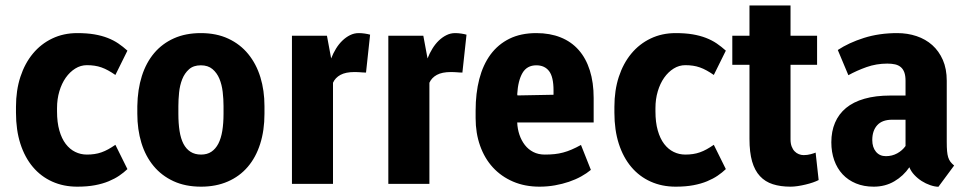

<svg xmlns="http://www.w3.org/2000/svg" viewBox="-20 -680 3585 710"><path d="M301.3 -108.4Q316.4 -108.4 329.6 -110.4Q342.8 -112.3 355.2 -116.7Q367.7 -121.1 380.1 -127.9Q392.6 -134.8 406.7 -144.5L451.2 -54.7Q438 -42 421.1 -30.5Q404.3 -19 382.1 -9.8Q359.9 -0.5 331.3 4.9Q302.7 10.3 265.6 10.3Q214.8 10.3 173.1 -8.5Q131.3 -27.3 101.6 -62.5Q71.8 -97.7 55.4 -148.4Q39.1 -199.2 39.1 -263.2V-285.2Q39.1 -345.7 55.4 -395.8Q71.8 -445.8 101.6 -481.7Q131.3 -517.6 173.1 -537.6Q214.8 -557.6 265.6 -557.6Q301.3 -557.6 328.6 -553Q356 -548.3 377.9 -539.8Q399.9 -531.2 417.5 -519.3Q435.1 -507.3 451.2 -492.7L406.7 -402.8Q392.6 -412.6 380.1 -419.4Q367.7 -426.3 355.2 -430.7Q342.8 -435.1 329.6 -437Q316.4 -439 301.3 -439Q278.3 -439 258.3 -426.5Q238.3 -414.1 223.1 -392.6Q208 -371.1 199.5 -342.3Q190.9 -313.5 190.9 -280.3V-268.1Q190.9 -227.5 199.5 -197.5Q208 -167.5 223.1 -147.7Q238.3 -127.9 258.3 -118.2Q278.3 -108.4 301.3 -108.4Z M487.8 -287.6Q488.8 -349.1 504.6 -398.9Q520.5 -448.7 550.3 -483.9Q580.1 -519 623.3 -538.3Q666.5 -557.6 722.7 -557.6Q780.3 -557.6 824.2 -537.1Q868.2 -516.6 897.9 -480.2Q927.7 -443.8 942.9 -394.5Q958 -345.2 958 -287.6V-259.3Q958 -197.8 942.1 -147.9Q926.3 -98.1 896.2 -63Q866.2 -27.8 822.5 -8.8Q778.8 10.3 723.6 10.3Q665.5 10.3 621.6 -10Q577.6 -30.3 547.9 -66.2Q518.1 -102.1 502.9 -151.6Q487.8 -201.2 487.8 -259.3ZM639.6 -259.3Q639.6 -223.6 644 -195.6Q648.4 -167.5 658.4 -148.2Q668.5 -128.9 684.6 -118.7Q700.7 -108.4 723.6 -108.4Q746.1 -108.4 761.7 -118.9Q777.3 -129.4 787.4 -148.7Q797.4 -168 802 -196Q806.6 -224.1 806.6 -259.3V-287.6Q806.6 -313.5 803.5 -340.3Q800.3 -367.2 791.3 -388.9Q782.2 -410.6 765.6 -424.6Q749 -438.5 722.7 -438.5Q695.3 -438.5 679 -423.8Q662.6 -409.2 653.8 -387Q645 -364.7 642.3 -338.1Q639.6 -311.5 639.6 -287.6Z M1333.5 -411.6Q1326.2 -411.6 1321.3 -412.1Q1316.4 -412.6 1312 -412.8Q1307.6 -413.1 1302.7 -413.3Q1297.9 -413.6 1291 -413.6Q1258.3 -413.6 1239 -403.1Q1219.7 -392.6 1211.4 -374V0H1059.6V-547.9H1189L1204.6 -463.9Q1211.9 -482.9 1222.4 -500Q1232.9 -517.1 1246.1 -529.8Q1259.3 -542.5 1274.4 -550Q1289.6 -557.6 1306.6 -557.6Q1317.4 -557.6 1328.9 -555.9Q1340.3 -554.2 1348.6 -551.8Z M1689.9 -411.6Q1682.6 -411.6 1677.7 -412.1Q1672.9 -412.6 1668.5 -412.8Q1664.1 -413.1 1659.2 -413.3Q1654.3 -413.6 1647.5 -413.6Q1614.7 -413.6 1595.5 -403.1Q1576.2 -392.6 1567.9 -374V0H1416V-547.9H1545.4L1561 -463.9Q1568.4 -482.9 1578.9 -500Q1589.4 -517.1 1602.5 -529.8Q1615.7 -542.5 1630.9 -550Q1646 -557.6 1663.1 -557.6Q1673.8 -557.6 1685.3 -555.9Q1696.8 -554.2 1705.1 -551.8Z M1975.1 10.3Q1920.9 10.3 1877.2 -8.5Q1833.5 -27.3 1802.7 -60.8Q1772 -94.2 1755.4 -140.9Q1738.8 -187.5 1738.8 -243.2V-271Q1738.8 -335 1752.4 -387.7Q1766.1 -440.4 1793.9 -478.3Q1821.8 -516.1 1864 -536.9Q1906.2 -557.6 1963.4 -557.6Q2013.7 -557.6 2053.2 -541.7Q2092.8 -525.9 2119.9 -495.1Q2147 -464.4 2161.1 -419.7Q2175.3 -375 2175.3 -317.4V-227.1H1892.6Q1893.6 -203.1 1900.9 -181.6Q1908.2 -160.2 1920.9 -143.8Q1933.6 -127.4 1952.1 -117.9Q1970.7 -108.4 1994.6 -108.4Q2014.2 -108.4 2030.5 -110.1Q2046.9 -111.8 2062.5 -116Q2078.1 -120.1 2094 -127Q2109.9 -133.8 2128.4 -144L2165 -51.8Q2149.9 -39.1 2129.2 -27.6Q2108.4 -16.1 2084 -7.8Q2059.6 0.5 2032 5.4Q2004.4 10.3 1975.1 10.3ZM1963.4 -438.5Q1928.7 -438.5 1912.1 -410.2Q1895.5 -381.8 1892.6 -331.1Q1893.1 -330.6 1893.1 -329.6Q1893.1 -327.6 1893.6 -327.1L2026.9 -329.6V-345.7Q2026.9 -395.5 2010.5 -417Q1994.1 -438.5 1963.4 -438.5Z M2514.2 -108.4Q2529.3 -108.4 2542.5 -110.4Q2555.7 -112.3 2568.1 -116.7Q2580.6 -121.1 2593 -127.9Q2605.5 -134.8 2619.6 -144.5L2664.1 -54.7Q2650.9 -42 2634 -30.5Q2617.2 -19 2595 -9.8Q2572.8 -0.5 2544.2 4.9Q2515.6 10.3 2478.5 10.3Q2427.7 10.3 2386 -8.5Q2344.2 -27.3 2314.5 -62.5Q2284.7 -97.7 2268.3 -148.4Q2252 -199.2 2252 -263.2V-285.2Q2252 -345.7 2268.3 -395.8Q2284.7 -445.8 2314.5 -481.7Q2344.2 -517.6 2386 -537.6Q2427.7 -557.6 2478.5 -557.6Q2514.2 -557.6 2541.5 -553Q2568.8 -548.3 2590.8 -539.8Q2612.8 -531.2 2630.4 -519.3Q2647.9 -507.3 2664.1 -492.7L2619.6 -402.8Q2605.5 -412.6 2593 -419.4Q2580.6 -426.3 2568.1 -430.7Q2555.7 -435.1 2542.5 -437Q2529.3 -439 2514.2 -439Q2491.2 -439 2471.2 -426.5Q2451.2 -414.1 2436 -392.6Q2420.9 -371.1 2412.4 -342.3Q2403.8 -313.5 2403.8 -280.3V-268.1Q2403.8 -227.5 2412.4 -197.5Q2420.9 -167.5 2436 -147.7Q2451.2 -127.9 2471.2 -118.2Q2491.2 -108.4 2514.2 -108.4Z M2903.3 -659.7V-547.9H3001.5V-440.4H2903.3V-164.6Q2903.3 -149.4 2907.5 -138.4Q2911.6 -127.4 2918.5 -120.4Q2925.3 -113.3 2934.1 -109.9Q2942.9 -106.4 2951.7 -106.4Q2965.8 -106.4 2978.3 -109.9Q2990.7 -113.3 2996.1 -115.7L3007.3 -14.2Q2999 -9.8 2986.3 -5.4Q2973.6 -1 2959.2 2.4Q2944.8 5.9 2930.2 8.1Q2915.5 10.3 2903.3 10.3Q2866.2 10.3 2837.9 1.2Q2809.6 -7.8 2790.3 -28.6Q2771 -49.3 2761.2 -83Q2751.5 -116.7 2751.5 -166.5V-440.4H2688V-547.9H2751.5V-659.7Z M3450.2 10.7Q3436 10.3 3419.7 4.6Q3403.3 -1 3388.4 -10.5Q3373.5 -20 3361.3 -33Q3349.1 -45.9 3342.8 -61.5Q3320.8 -29.3 3287.1 -9.5Q3253.4 10.3 3210.9 10.3Q3174.3 10.3 3145.3 -1.7Q3116.2 -13.7 3095.9 -35.4Q3075.7 -57.1 3064.9 -87.4Q3054.2 -117.7 3054.2 -153.8Q3054.2 -194.3 3067.9 -226.3Q3081.5 -258.3 3108.6 -280.8Q3135.7 -303.2 3176.8 -314.9Q3217.8 -326.7 3272.5 -326.7H3328.6V-381.3Q3328.6 -399.9 3324.2 -412.1Q3319.8 -424.3 3311.3 -431.6Q3302.7 -439 3290.3 -441.9Q3277.8 -444.8 3261.2 -444.8Q3220.7 -444.8 3184.3 -431.9Q3147.9 -418.9 3117.2 -401.9L3078.1 -495.1Q3118.7 -522 3174.8 -539.8Q3231 -557.6 3297.9 -557.6Q3335.9 -557.6 3369.4 -546.4Q3402.8 -535.2 3427.5 -513.2Q3452.1 -491.2 3466.6 -458.3Q3481 -425.3 3481 -381.3V-155.3Q3481 -134.8 3482.2 -121.3Q3483.4 -107.9 3486.3 -98.4Q3489.3 -88.9 3494.6 -81.8Q3500 -74.7 3508.3 -67.9ZM3255.9 -102.5Q3278.8 -102.5 3297.9 -113Q3316.9 -123.5 3328.6 -140.1V-237.3H3279.3Q3242.2 -237.3 3223.9 -217Q3205.6 -196.8 3205.6 -162.1Q3205.6 -135.3 3219.2 -118.9Q3232.9 -102.5 3255.9 -102.5Z"/></svg>

Font: Ufes Sans ExtraBold
Style: Regular
Weight: 800
Designer: Ricardo Esteves & Filipe Motta
Foundry: ProDesignUfes - Ricardo Esteves, Filipe Motta (This is a derivative work, based on Roboto family, by Christian Robertson
Version: Version 2.0